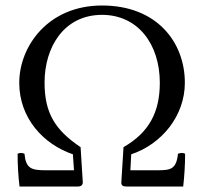

<svg xmlns="http://www.w3.org/2000/svg" viewBox="-20 -678 737 698"><path d="M457 -117C568 -154 652 -257 652 -377C652 -525 550 -658 351 -658C154 -658 50 -509 50 -377C50 -249 137 -154 245 -117L249 -59H146C93 -59 74 -66 69 -119C60.7 -122.6 52.3 -123.3 44 -119C44 -78 46.3 -38.2 51 0H264C275 0 281 -6 281 -15L273 -143C181 -205 142 -266 142 -378C142 -506 212 -624 351 -624C481 -624 561 -518 561 -377C561 -269 521 -196 429 -143L421 -14C421 -5 426 0 438 0H646C650 -34 653 -79 653 -119C645.7 -123 637 -123 627 -119C621 -62 600 -59 551 -59H454Z"/></svg>

Font: Libertinus Serif Display
Style: Regular
Weight: 400
Designer: Philipp H. Poll
Foundry: Khaled Hosny
Version: Version 6.1